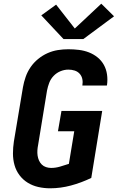

<svg xmlns="http://www.w3.org/2000/svg" viewBox="-20 -1009 640 1037"><path d="M251 8Q218 8 187 1Q156 -6 130 -22Q104 -38 85.5 -62.5Q67 -87 58.5 -117Q50 -147 50 -179.5Q50 -212 55 -245L104 -538Q109 -566 118.5 -593.5Q128 -621 145 -646Q162 -671 186 -690.5Q210 -710 237 -722Q264 -734 292.5 -738.5Q321 -743 349 -743Q378 -743 406.5 -739.5Q435 -736 460.5 -726Q486 -716 507 -699Q528 -682 541 -658.5Q554 -635 558 -607Q562 -579 558 -550Q558 -549 557.5 -548.5Q557 -548 557 -547H425Q425 -547 425 -547.5Q425 -548 425 -548Q428 -566 424.5 -582.5Q421 -599 410 -611Q399 -623 383 -628Q367 -633 349 -633Q328 -633 307 -624.5Q286 -616 270 -599.5Q254 -583 246 -562Q238 -541 234 -520L186 -227Q183 -212 182 -197.5Q181 -183 183 -169Q185 -155 190.5 -142.5Q196 -130 205.5 -120.5Q215 -111 228.5 -106.5Q242 -102 256 -102Q280 -102 304 -109Q328 -116 352 -124L381 -300H293L312 -410H532L473 -48Q419 -22 363 -7Q307 8 251 8ZM430 -798H323L203 -926L283 -984L384 -855L527 -989L596 -921Z"/></svg>

Font: Iosevka SS04 XBd Ex
Style: Italic
Weight: 800
Width: 7
Italic angle: -9°
Monospace: yes
Designer: Belleve Invis
Foundry: Belleve Invis
Version: Version 19.0.0; ttfautohint (v1.8.4)